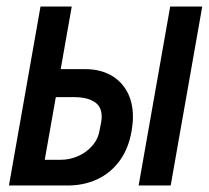

<svg xmlns="http://www.w3.org/2000/svg" viewBox="-20 -570 642 590"><path d="M104.5 -550H200.5L166.5 -357.5H243Q285.5 -357.5 318.2 -340.2Q351 -323 369.8 -289.8Q388.5 -256.5 388.5 -210.5Q388.5 -192 384.5 -168Q375 -112.5 347 -75Q319 -37.5 278.2 -18.8Q237.5 0 188 0H7.5ZM286 -169.5 291 -195Q292.5 -204 292.5 -211.5Q292.5 -243 269.8 -257.2Q247 -271.5 208 -271.5H151.5L117.5 -79H167Q194 -79 219.8 -90.2Q245.5 -101.5 263.5 -122Q281.5 -142.5 286 -169.5ZM503 -550H601.5L504.5 0H406Z"/></svg>

Font: JuliaMono SemiBoldItalic
Style: Regular
Weight: 600
Italic angle: -9°
Monospace: yes
Designer: cormullion
Foundry: corm
Version: Version 0.049; ttfautohint (v1.8.4)